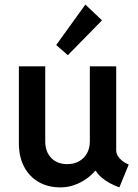

<svg xmlns="http://www.w3.org/2000/svg" viewBox="-20 -811 602 839"><path d="M244.1 7.8Q189 7.8 148.2 -16.1Q107.4 -40 85 -83Q62.5 -126 62.5 -184.1V-521H177.7V-193.4Q177.7 -148.4 203.4 -121.3Q229 -94.2 272 -93.8Q301.8 -93.3 324.5 -105.7Q347.2 -118.2 359.9 -140.6Q372.6 -163.1 372.6 -193.4V-521H487.8V-153.8Q487.8 -136.2 502.7 -119.1Q517.6 -102.1 542.5 -91.8L501.5 7.8Q455.1 -8.8 423.6 -35.6Q392.1 -62.5 392.1 -89.8L424.3 -64.5H365.2L420.9 -100.6Q392.6 -49.8 344.2 -21Q295.9 7.8 244.1 7.8ZM276.4 -569.8 225.6 -614.3 353 -791 425.8 -722.2Z"/></svg>

Font: Reddit Mono SemiBold
Style: Regular
Weight: 600
Monospace: yes
Designer: Stephen Hutchings
Foundry: Reddit
Version: Version 1.014